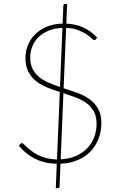

<svg xmlns="http://www.w3.org/2000/svg" viewBox="-20 -831 620 984"><path d="M291 -14.5Q334.5 -16.5 368.8 -31.5Q403 -46.5 426.8 -71Q450.5 -95.5 462.8 -127.8Q475 -160 475 -196.5Q475 -234.5 460.8 -260Q446.5 -285.5 422.8 -302.8Q399 -320 368.2 -331.5Q337.5 -343 305 -353.5ZM300 -688Q259.5 -686.5 228.8 -673.8Q198 -661 177 -640.2Q156 -619.5 145.5 -592.5Q135 -565.5 135 -536.5Q135 -501.5 147.5 -477.2Q160 -453 181 -436Q202 -419 229.8 -407Q257.5 -395 287.5 -385ZM306 -379Q341.5 -367.5 376.2 -355Q411 -342.5 438.2 -323Q465.5 -303.5 482.5 -274.2Q499.5 -245 499.5 -201Q499.5 -158.5 485.5 -121.2Q471.5 -84 444.8 -55.8Q418 -27.5 379 -10.8Q340 6 290 8L285.5 122.5Q285.5 133.5 276 133.5H266L271 8Q237.5 7.5 209.8 0.8Q182 -6 158.5 -17.8Q135 -29.5 115 -46Q95 -62.5 77 -83.5L83.5 -92.5Q86 -95 87.8 -96.2Q89.5 -97.5 93 -97.5Q96.5 -97.5 102.8 -91.5Q109 -85.5 118.5 -76.5Q128 -67.5 141.8 -57Q155.5 -46.5 174.2 -37Q193 -27.5 217 -21Q241 -14.5 272 -14L286.5 -359.5Q253 -370 221.5 -382.8Q190 -395.5 165.2 -415Q140.5 -434.5 125.5 -463.2Q110.5 -492 110.5 -535Q110.5 -568.5 123 -599.8Q135.5 -631 159.8 -655Q184 -679 219.5 -694Q255 -709 301 -710L304.5 -800Q304.5 -811 314 -811H324L320 -710Q369.5 -707.5 407.2 -690.2Q445 -673 477.5 -639L472 -630.5Q469 -625.5 464 -625.5Q458.5 -625.5 449.2 -634.8Q440 -644 423.2 -655.2Q406.5 -666.5 381.2 -676.5Q356 -686.5 319 -688Z"/></svg>

Font: Lato 2
Style: Regular
Weight: 200
Designer: Lukasz Dziedzic with Adam Twardoch and Botio Nikoltchev
Foundry: tyPoland Lukasz Dziedzic
Version: Version 2.015; 2015-08-06; http://www.latofonts.com/